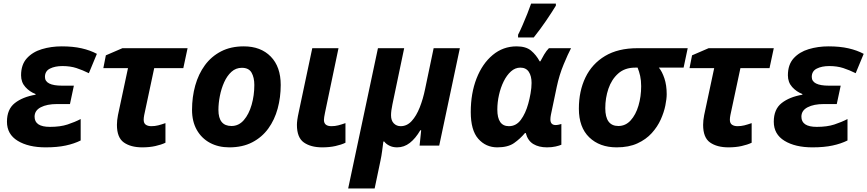

<svg xmlns="http://www.w3.org/2000/svg" viewBox="-20 -816 4860 1076"><path d="M235.8 9.8Q139.2 9.8 79.1 -26.9Q19 -63.5 19 -133.8Q19 -203.6 63 -238.3Q106.9 -272.9 179.2 -285.2V-289.1Q146 -301.8 122.1 -328.4Q98.1 -355 98.1 -394Q98.1 -453.6 130.4 -489.3Q162.6 -524.9 214.6 -540.5Q266.6 -556.2 326.2 -556.2Q389.2 -556.2 437.5 -545.2Q485.8 -534.2 522.9 -514.2L478 -405.8Q442.9 -423.3 408.2 -434.6Q373.5 -445.8 330.1 -445.8Q288.1 -445.8 260 -431.6Q231.9 -417.5 231.9 -384.8Q231.9 -335.9 328.1 -335.9H394L372.1 -232.9H299.8Q243.2 -232.9 208.5 -214.8Q173.8 -196.8 173.8 -162.1Q173.8 -105 259.8 -105Q317.9 -105 358.6 -118.4Q399.4 -131.8 432.1 -148.9V-28.8Q396 -10.7 348.6 -0.5Q301.3 9.8 235.8 9.8Z M777.3 9.8Q712.9 9.8 674.1 -17.6Q635.3 -44.9 635.3 -116.2Q635.3 -141.1 641.1 -170.9L697.3 -434.1H559.1L573.2 -505.9L666 -545.9H1031.2L1007.3 -434.1H844.2L788.1 -170.9Q785.2 -156.2 785.2 -145Q785.2 -125.5 796.9 -117.2Q808.6 -108.9 828.1 -108.9Q848.1 -108.9 866.5 -113.5Q884.8 -118.2 907.2 -126V-16.1Q883.8 -4.9 850.8 2.4Q817.9 9.8 777.3 9.8Z M1265.1 9.8Q1203.6 9.8 1156.5 -15.6Q1109.4 -41 1082.8 -88.1Q1056.2 -135.3 1056.2 -200.2Q1056.2 -272.5 1074.2 -336.9Q1092.3 -401.4 1128.4 -450.7Q1164.6 -500 1219 -528.1Q1273.4 -556.2 1346.2 -556.2Q1441.4 -556.2 1497.3 -499Q1553.2 -441.9 1553.2 -339.8Q1553.2 -270.5 1536.1 -207.5Q1519 -144.5 1483.6 -95.7Q1448.2 -46.9 1393.8 -18.6Q1339.4 9.8 1265.1 9.8ZM1277.3 -109.9Q1317.9 -109.9 1346.4 -142.8Q1375 -175.8 1390.1 -228.5Q1405.3 -281.2 1405.3 -339.8Q1405.3 -381.3 1389.9 -408.7Q1374.5 -436 1335.4 -436Q1301.8 -436 1277.1 -413.6Q1252.4 -391.1 1236.3 -355.2Q1220.2 -319.3 1212.2 -278.3Q1204.1 -237.3 1204.1 -200.2Q1204.1 -109.9 1277.3 -109.9Z M1786.1 9.8Q1721.7 9.8 1682.9 -17.6Q1644 -44.9 1644 -116.2Q1644 -127.9 1646.2 -144.8Q1648.4 -161.6 1655.3 -192.9L1730 -545.9H1877L1801.3 -184.1Q1795.4 -155.8 1795.4 -144Q1795.4 -108.9 1837.4 -108.9Q1857.4 -108.9 1875.5 -113.5Q1893.6 -118.2 1916 -126V-16.1Q1893.1 -4.9 1859.9 2.4Q1826.7 9.8 1786.1 9.8Z M1931.2 240.2 2098.1 -545.9H2245.1L2179.2 -231Q2171.4 -194.3 2171.4 -169.9Q2171.4 -140.6 2186.8 -124.8Q2202.1 -108.9 2225.6 -108.9Q2260.7 -108.9 2287.1 -137.7Q2313.5 -166.5 2332.3 -214.1Q2351.1 -261.7 2362.3 -316.9L2410.2 -545.9H2557.1L2441.4 0H2331.5L2340.3 -85.9H2335.4Q2308.6 -40 2276.6 -15.1Q2244.6 9.8 2205.6 9.8Q2180.7 9.8 2161.9 0.2Q2143.1 -9.3 2133.3 -22.9H2128.4Q2125.5 0 2121.6 29.5Q2117.7 59.1 2112.3 84L2079.6 240.2Z M2767.1 9.8Q2702.6 9.8 2660.4 -38.1Q2618.2 -85.9 2618.2 -188Q2618.2 -293 2650.6 -376.2Q2683.1 -459.5 2741.2 -507.8Q2799.3 -556.2 2875 -556.2Q2927.7 -556.2 2956.3 -532.2Q2984.9 -508.3 3004.4 -472.2H3008.3Q3016.6 -488.8 3029.5 -510.5Q3042.5 -532.2 3056.2 -545.9H3180.2Q3163.1 -513.7 3138.7 -454.8Q3114.3 -396 3100.1 -329.1L3067.4 -172.9Q3064.5 -158.2 3064.5 -147Q3064.5 -115.2 3094.2 -115.2Q3101.6 -115.2 3110.8 -117.2Q3120.1 -119.1 3126 -121.1V-4.9Q3115.2 0 3094 4.9Q3072.8 9.8 3045.4 9.8Q2999.5 9.8 2968.5 -9Q2937.5 -27.8 2926.3 -70.8H2922.4Q2895.5 -38.6 2861.1 -14.4Q2826.7 9.8 2767.1 9.8ZM2832 -108.9Q2872.6 -108.9 2898.9 -144.5Q2925.3 -180.2 2940.4 -234.9Q2947.8 -261.2 2953.4 -293Q2959 -324.7 2959 -351.1Q2959 -390.1 2943.4 -413.6Q2927.7 -437 2896 -437Q2867.2 -437 2843.5 -415.8Q2819.8 -394.5 2802.7 -359.9Q2785.6 -325.2 2776.4 -283.9Q2767.1 -242.7 2767.1 -202.1Q2767.1 -108.9 2832 -108.9ZM2883.3 -606V-621.1Q2895.5 -644.5 2908.9 -675.8Q2922.4 -707 2935.1 -738.8Q2947.8 -770.5 2956.5 -795.9H3095.2V-784.2Q3071.3 -745.1 3040 -699.2Q3008.8 -653.3 2971.2 -606Z M3436 9.8Q3340.3 9.8 3282.2 -46.4Q3224.1 -102.5 3224.1 -207Q3224.1 -305.7 3261 -382.1Q3297.9 -458.5 3370.8 -502.2Q3443.8 -545.9 3552.2 -545.9H3834L3811 -437H3672.4Q3690.4 -415.5 3703.4 -377Q3716.3 -338.4 3716.3 -288.1Q3716.3 -262.2 3708.7 -224.6Q3701.2 -187 3682.9 -146.2Q3664.6 -105.5 3632.6 -70.1Q3600.6 -34.7 3552.2 -12.5Q3503.9 9.8 3436 9.8ZM3445.3 -109.9Q3485.8 -109.9 3514.4 -141.4Q3543 -172.9 3558.1 -223.9Q3573.2 -274.9 3573.2 -333Q3573.2 -365.2 3567.6 -390.4Q3562 -415.5 3553.2 -437H3539.1Q3481.4 -437 3444.3 -403.8Q3407.2 -370.6 3389.6 -318.6Q3372.1 -266.6 3372.1 -210Q3372.1 -109.9 3445.3 -109.9Z M4062.5 9.8Q3998 9.8 3959.2 -17.6Q3920.4 -44.9 3920.4 -116.2Q3920.4 -141.1 3926.3 -170.9L3982.4 -434.1H3844.2L3858.4 -505.9L3951.2 -545.9H4316.4L4292.5 -434.1H4129.4L4073.2 -170.9Q4070.3 -156.2 4070.3 -145Q4070.3 -125.5 4082 -117.2Q4093.8 -108.9 4113.3 -108.9Q4133.3 -108.9 4151.6 -113.5Q4169.9 -118.2 4192.4 -126V-16.1Q4168.9 -4.9 4136 2.4Q4103 9.8 4062.5 9.8Z M4533.2 9.8Q4436.5 9.8 4376.5 -26.9Q4316.4 -63.5 4316.4 -133.8Q4316.4 -203.6 4360.4 -238.3Q4404.3 -272.9 4476.6 -285.2V-289.1Q4443.4 -301.8 4419.4 -328.4Q4395.5 -355 4395.5 -394Q4395.5 -453.6 4427.7 -489.3Q4460 -524.9 4512 -540.5Q4564 -556.2 4623.5 -556.2Q4686.5 -556.2 4734.9 -545.2Q4783.2 -534.2 4820.3 -514.2L4775.4 -405.8Q4740.2 -423.3 4705.6 -434.6Q4670.9 -445.8 4627.4 -445.8Q4585.4 -445.8 4557.4 -431.6Q4529.3 -417.5 4529.3 -384.8Q4529.3 -335.9 4625.5 -335.9H4691.4L4669.4 -232.9H4597.2Q4540.5 -232.9 4505.9 -214.8Q4471.2 -196.8 4471.2 -162.1Q4471.2 -105 4557.1 -105Q4615.2 -105 4656 -118.4Q4696.8 -131.8 4729.5 -148.9V-28.8Q4693.4 -10.7 4646 -0.5Q4598.6 9.8 4533.2 9.8Z"/></svg>

Font: Open Sans
Style: Bold Italic
Weight: 700
Italic angle: -12°
Designer: Monotype Design Team
Foundry: Monotype Imaging Inc.
Version: Version 3.003; ttfautohint (v1.8.4)